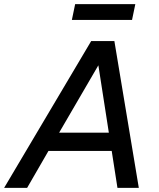

<svg xmlns="http://www.w3.org/2000/svg" viewBox="-42 -915 774 935"><path d="M-22 0 402 -715H515L634 0H530L502 -180H194L90 0ZM246 -269H488L437 -597ZM308 -818 324 -895H617L601 -818Z"/></svg>

Font: Wix Madefor Text Medium
Style: Italic
Weight: 500
Italic angle: -12°
Designer: Dalton Maag Ltd
Foundry: Dalton Maag Ltd
Version: Version 3.100